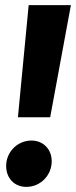

<svg xmlns="http://www.w3.org/2000/svg" viewBox="-20 -713 297 750"><path d="M50 -255H176L257 -693H92ZM83 17C139 17 182 -29 182 -83C182 -130 149 -164 103 -164C47 -164 4 -118 4 -65C4 -17 36 17 83 17Z"/></svg>

Font: Fira Sans
Style: Bold Italic
Weight: 700
Italic angle: -8°
Designer: bBox Type GmbH & Carrois Corporate GbR & Edenspiekermann AG
Foundry: bBox Type GmbH & Carrois Corporate GbR & Edenspiekermann AG
Version: Version 4.301;PS 004.301;hotconv 1.0.88;makeotf.lib2.5.64775